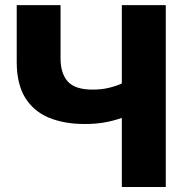

<svg xmlns="http://www.w3.org/2000/svg" viewBox="-20 -748 730 768"><path d="M318.8 -252Q236.8 -252 175.5 -277.3Q114.3 -302.7 80.6 -357.4Q46.9 -412.1 46.9 -500V-727.5H222.2V-515.1Q222.2 -454.6 251 -422.1Q279.8 -389.6 350.6 -389.6Q385.7 -389.6 414.8 -396.5Q443.8 -403.3 467.3 -414.1V-727.5H643.1V0H467.3V-276.4Q430.7 -263.7 395.5 -257.8Q360.4 -252 318.8 -252Z"/></svg>

Font: Inter Display ExtraBold
Style: Regular
Weight: 800
Designer: Rasmus Andersson
Foundry: rsms
Version: Version 4.000;git-a52131595